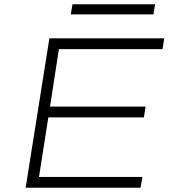

<svg xmlns="http://www.w3.org/2000/svg" viewBox="-20 -886 814 906"><path d="M101 0 213 -705H755L747 -654H258L216 -383H667L659 -332H208L164 -51H652L643 0ZM314 -818 322 -866H712L704 -818Z"/></svg>

Font: Nunito Sans 7pt Expanded ExtraLight
Style: Italic
Weight: 250
Width: 7
Italic angle: -9°
Designer: Vernon Adams
Foundry: Vernon Adams
Version: Version 3.101;gftools[0.9.27]